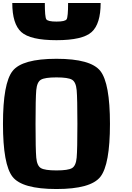

<svg xmlns="http://www.w3.org/2000/svg" viewBox="-20 -1270 884 1290"><path d="M500 -437.5Q500 -609.4 495.1 -664.1Q490.2 -718.8 463.9 -734.4Q437.5 -750 359.4 -750Q281.2 -750 254.9 -734.4Q228.5 -718.8 223.6 -664.1Q218.8 -609.4 218.8 -437.5Q218.8 -265.6 223.6 -210.9Q228.5 -156.2 254.9 -140.6Q281.2 -125 359.4 -125Q437.5 -125 463.9 -140.6Q490.2 -156.2 495.1 -210.9Q500 -265.6 500 -437.5ZM718.8 -437.5Q718.8 -164.1 654.3 -82Q589.8 0 359.4 0Q128.9 0 64.5 -82Q0 -164.1 0 -437.5Q0 -710.9 64.5 -793Q128.9 -875 359.4 -875Q589.8 -875 654.3 -793Q718.8 -710.9 718.8 -437.5ZM62.5 -1250H281.2Q281.2 -1156.2 291 -1140.6Q300.8 -1125 359.4 -1125Q418 -1125 427.7 -1140.6Q437.5 -1156.2 437.5 -1250H656.2Q656.2 -1109.4 595.7 -1054.7Q535.2 -1000 359.4 -1000Q183.6 -1000 123 -1054.7Q62.5 -1109.4 62.5 -1250Z"/></svg>

Font: CraftyPE
Style: Regular
Weight: 400
Designer: Erek Butcher
Foundry: Haunted Coop
Version: Version 0.018;April 4, 2024;FontCreator 15.0.0.2962 64-bit